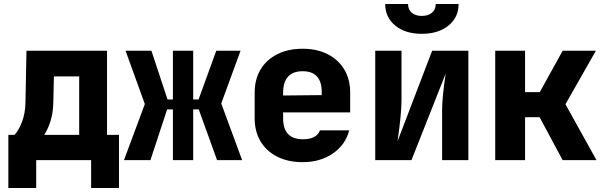

<svg xmlns="http://www.w3.org/2000/svg" viewBox="-20 -805 3040 965"><path d="M22 140V-127H53Q75 -151 91 -193.5Q107 -236 108 -290L113 -550H518V-127H578V140H438V0H162V140ZM378 -127V-421H251L248 -291Q247 -238 233.5 -195.5Q220 -153 202 -127Z M736 0H603L708 -282L611 -550H741L822 -305H849V-550H951V-305H978L1067 -550H1189L1092 -285L1197 0H1071L979 -255H951V0H849V-255H820Z M1740 -240H1403V-210Q1403 -105 1503 -105Q1538 -105 1559.5 -117Q1581 -129 1588 -150H1735Q1717 -78 1653.5 -34Q1590 10 1501 10Q1428 10 1373.5 -17.5Q1319 -45 1289.5 -94.5Q1260 -144 1260 -210V-340Q1260 -406 1289.5 -455.5Q1319 -505 1373.5 -532.5Q1428 -560 1501 -560Q1573 -560 1627 -532.5Q1681 -505 1710.5 -455.5Q1740 -406 1740 -340ZM1403 -325 1597 -327V-342Q1597 -447 1501 -447Q1452 -447 1427.5 -419.5Q1403 -392 1403 -340Z M1866 0V-550H1998V-300Q1998 -233 1978 -95L2152 -550H2334V0H2202V-250Q2202 -316 2220 -435L2048 0ZM1916 -785H2031Q2031 -757 2049.5 -741Q2068 -725 2100 -725Q2132 -725 2151 -741Q2170 -757 2170 -785H2285Q2285 -718 2234 -676.5Q2183 -635 2100 -635Q2017 -635 1966.5 -676.5Q1916 -718 1916 -785Z M2619 0H2469V-550H2619V-342H2693L2808 -550H2975L2822 -281L2978 0H2808L2692 -216H2619Z"/></svg>

Font: JetBrains Mono Extra Bold
Style: Regular
Weight: 800
Monospace: yes
Designer: Philipp Nurullin, Konstantin Bulenkov
Foundry: JetBrains
Version: 2.002